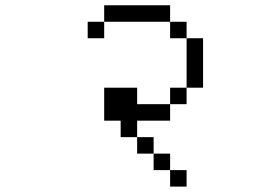

<svg xmlns="http://www.w3.org/2000/svg" viewBox="-20 -645 1040 728"><path d="M625 -562.5H375V-625H625ZM312.5 -562.5H375V-500H312.5ZM375 -312.5H500V-250H625V-187.5H500V-125H437.5V-187.5H375ZM500 -125H562.5V-62.5H500ZM562.5 -62.5H625V0H562.5ZM625 0H687.5V62.5H625ZM625 -312.5H687.5V-250H625ZM625 -562.5H687.5V-500H625ZM687.5 -500H750V-312.5H687.5Z"/></svg>

Font: 寒蝉点阵体 16px
Style: Regular
Weight: 400
Designer: Designed by Warren2060
Foundry: ChillType
Version: Version 1.000